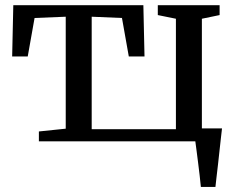

<svg xmlns="http://www.w3.org/2000/svg" viewBox="-20 -558 932 758"><path d="M133.5 0V-39L239.5 -50V-492L116.5 -487L89.5 -335H28L32.5 -537.5H546L550.5 -335H488.5L461.5 -487L342 -492V-48H674.5V-484L603 -498.5V-537.5H847V-498.5L777 -484V0ZM773 180Q771 159 768.2 134.5Q765.5 110 762.2 85.2Q759 60.5 756.2 38.2Q753.5 16 751 -1L712 -51H856.5Q854 -31 851.5 -7.5Q849 16 846.2 40.8Q843.5 65.5 840.8 90.2Q838 115 835.2 138Q832.5 161 830.5 180Z"/></svg>

Font: Merriweather 60pt
Style: Regular
Weight: 400
Version: Version 2.100